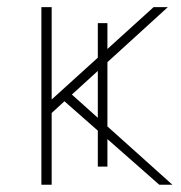

<svg xmlns="http://www.w3.org/2000/svg" viewBox="-20 -508 498 528"><path d="M93.8 0V-488.3H122.1V-234.4L402.3 -488.3H441.4L177.7 -248L454.1 0H418L157.2 -229.5L122.1 -197.3V0ZM249 -49.8V-444.3H275.4V-49.8Z"/></svg>

Font: Gothic A1 Thin
Style: Regular
Weight: 250
Designer: HanYang I&C Co.,Ltd.
Foundry: HanYang I&C Co.,Ltd.
Version: Version 2.50